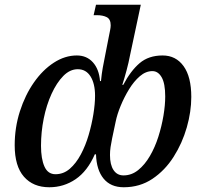

<svg xmlns="http://www.w3.org/2000/svg" viewBox="-20 -780 861 810"><path d="M188 10Q120 10 81 -34.5Q42 -79 42 -167Q42 -242 64 -310.5Q86 -379 123 -432Q160 -485 207 -515.5Q254 -546 304 -546Q346 -546 372 -517Q398 -488 402 -438H406Q409 -469 413.5 -494Q418 -519 421 -533L439 -625Q442 -640 444.5 -652.5Q447 -665 447 -673Q447 -699 430.5 -707.5Q414 -716 388 -716H375L385 -760H574L528 -544Q523 -517 514 -483.5Q505 -450 496 -422H500Q531 -481 569 -513.5Q607 -546 666 -546Q722 -546 754.5 -501Q787 -456 787 -371Q787 -309 768 -242.5Q749 -176 712.5 -118.5Q676 -61 623 -25.5Q570 10 502 10Q447 10 417 -26.5Q387 -63 385 -129H380Q349 -58 299 -24Q249 10 188 10ZM214 -45Q248 -45 274.5 -68Q301 -91 321 -128.5Q341 -166 354 -210.5Q367 -255 374 -298.5Q381 -342 381 -376Q381 -427 362 -457.5Q343 -488 308 -488Q275 -488 247 -459.5Q219 -431 197.5 -384Q176 -337 164.5 -280Q153 -223 153 -165Q153 -110 167.5 -77.5Q182 -45 214 -45ZM501 -40Q535 -40 563 -62.5Q591 -85 612.5 -122Q634 -159 648 -203Q662 -247 669.5 -291.5Q677 -336 677 -373Q677 -428 662 -454Q647 -480 623 -480Q595 -480 570 -458.5Q545 -437 524.5 -403.5Q504 -370 489 -333.5Q474 -297 468 -267L453 -196Q449 -177 446.5 -160Q444 -143 444 -126Q444 -85 459 -62.5Q474 -40 501 -40Z"/></svg>

Font: Noto Serif SemiCondensed Medium
Style: Italic
Weight: 500
Width: 4
Italic angle: -12°
Designer: Monotype Design Team
Foundry: Monotype Imaging Inc.
Version: Version 2.013